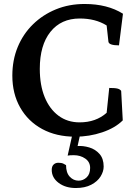

<svg xmlns="http://www.w3.org/2000/svg" viewBox="-20 -675 703 965"><path d="M358 12Q263 12 192 -26.5Q121 -65 81.5 -134.5Q42 -204 42 -295Q42 -373 69 -438.5Q96 -504 145.5 -552.5Q195 -601 261 -628Q327 -655 405 -655Q520 -655 598 -606L578 -447Q528 -447 525 -465L516 -547Q460 -582 381 -582Q287 -582 233.5 -515Q180 -448 180 -329Q180 -247 204.5 -187Q229 -127 274 -93.5Q319 -60 380 -60Q462 -60 516 -108L529 -233Q559 -233 571.5 -229.5Q584 -226 589 -218L597 -70Q559 -32 494 -10Q429 12 358 12ZM361 270Q309 270 274.5 244Q240 218 240 179Q240 161 249.5 152Q259 143 273 143Q289 143 298.5 147.5Q308 152 312 155Q312 193 330.5 213Q349 233 375 233Q398 233 415.5 216.5Q433 200 433 169Q433 139 408.5 122Q384 105 351 105Q330 105 320 107L344 0H383L370 59Q398 57 428.5 66Q459 75 480 98.5Q501 122 501 162Q501 187 485.5 212Q470 237 438.5 253.5Q407 270 361 270Z"/></svg>

Font: Petrona
Style: Bold
Weight: 700
Designer: Ringo R. Seeber
Foundry: Ringo R. Seeber
Version: Version 2.001; ttfautohint (v1.8.3)